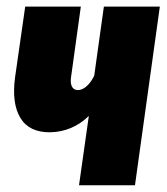

<svg xmlns="http://www.w3.org/2000/svg" viewBox="-20 -553 497 573"><path d="M457 -533.2 382.8 0H215.8L245.1 -207Q196.3 -159.7 129.9 -158.2Q66.9 -157.7 40.8 -201.2Q14.6 -244.6 24.9 -321.8L55.2 -533.2H221.2L191.9 -321.8Q189.5 -304.7 194.8 -294.4Q200.2 -284.2 212.9 -284.2Q225.6 -284.2 238.5 -295.7Q251.5 -307.1 261.2 -327.1L290 -533.2Z"/></svg>

Font: Fira Sans Compressed ExtraBold
Style: Italic
Weight: 800
Width: 3
Italic angle: -8°
Designer: Carrois Corporate & Edenspiekermann AG
Foundry: Carrois Corporate GbR & Edenspiekermann AG
Version: Version 4.203;PS 004.203;hotconv 1.0.88;makeotf.lib2.5.64775